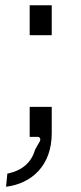

<svg xmlns="http://www.w3.org/2000/svg" viewBox="-20 -521 310 731"><path d="M8 140 3 190C101 178 177 109 177 -14V-114H93V0H123C133 0 136 10 131 18L114 48C100 96 67 128 8 140ZM93 -387H177V-501H93Z"/></svg>

Font: Finlandica
Style: Regular
Weight: 400
Designer: Niklas Ekholm, Juho Hiilivirta, Jaakko Suomalainen
Foundry: Helsinki Type Studio
Version: Version 2.000;Glyphs 3.2 (3202)